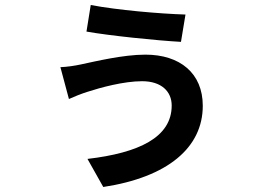

<svg xmlns="http://www.w3.org/2000/svg" viewBox="-20 -675 1040 766"><path d="M665 -254C665 -127 534 -65 329 -41L392 71C649 32 789 -86 789 -253C789 -383 698 -457 560 -457C471 -457 360 -430 303 -418C280 -413 248 -408 221 -407L255 -280C272 -288 307 -302 330 -309C379 -325 473 -351 547 -351C624 -351 665 -310 665 -254ZM342 -655 325 -549C414 -533 608 -513 702 -508L720 -617C618 -620 447 -635 342 -655Z"/></svg>

Font: Source Han Sans Old Style Bold
Style: Regular
Weight: 700
Designer: Ryoko NISHIZUKA (kana & ideographs); Paul D. Hunt (Latin, Greek & Cyrillic); Wenlong ZHANG (bopomofo); Sandoll Communica
Foundry: Adobe Systems Incorporated
Version: Version 1.004;PS 1.004;hotconv 1.0.81;makeotf.lib2.5.63406